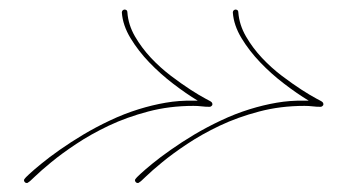

<svg xmlns="http://www.w3.org/2000/svg" viewBox="-20 -467 759 410"><path d="M274.1 -76.2Q271.5 -76.2 269.9 -78.1Q268.2 -80.1 268.2 -82Q268.2 -84 270.2 -85.9Q270.2 -86.6 279.6 -95.4Q289.1 -104.2 305.3 -117.5Q321.6 -130.9 344.7 -147.1Q367.8 -163.4 394.5 -179.4Q421.2 -195.3 451.5 -209.6Q481.8 -224 513 -233.7Q542.3 -242.8 571 -247.7Q599.6 -252.6 628.3 -252H639.3Q614.6 -266.9 586.9 -288.1Q559.2 -309.2 535.8 -333.7Q512.4 -358.1 495.8 -385.4Q479.2 -412.8 477.2 -440.1Q477.2 -445.3 482.4 -446.6Q488.9 -446.6 488.9 -440.8Q490.9 -414.1 505.2 -389.3Q519.5 -364.6 539.4 -343.4Q559.2 -322.3 582 -305Q604.8 -287.8 624 -275.4Q643.2 -263 655.6 -256.5Q668 -250 667.3 -250Q670.6 -248 670.6 -244.1Q670.6 -242.2 668.6 -240.6Q666.7 -238.9 664.7 -238.9Q655.6 -238.9 647.5 -239.9Q639.3 -240.9 630.2 -240.9Q578.8 -240.9 533.2 -228.8Q487.6 -216.8 449.2 -198.6Q410.8 -180.3 379.6 -159.5Q348.3 -138.7 326.2 -120.4Q304 -102.2 291.7 -90.2Q279.3 -78.1 278 -78.1Q276.7 -76.2 274.1 -76.2ZM37.1 -76.2Q34.5 -76.2 32.9 -78.1Q31.2 -80.1 31.2 -82Q31.2 -84 33.2 -85.9Q33.2 -86.6 42.6 -95.4Q52.1 -104.2 68.4 -117.5Q84.6 -130.9 107.7 -147.1Q130.9 -163.4 157.6 -179.4Q184.2 -195.3 214.5 -209.6Q244.8 -224 276 -233.7Q305.3 -242.8 334 -247.7Q362.6 -252.6 391.3 -252H402.3Q377.6 -266.9 349.9 -288.1Q322.3 -309.2 298.8 -333.7Q275.4 -358.1 258.8 -385.4Q242.2 -412.8 240.2 -440.1Q240.2 -445.3 245.4 -446.6Q252 -446.6 252 -440.8Q253.9 -414.1 268.2 -389.3Q282.6 -364.6 302.4 -343.4Q322.3 -322.3 345.1 -305Q367.8 -287.8 387 -275.4Q406.2 -263 418.6 -256.5Q431 -250 430.3 -250Q433.6 -248 433.6 -244.1Q433.6 -242.2 431.6 -240.6Q429.7 -238.9 427.7 -238.9Q418.6 -238.9 410.5 -239.9Q402.3 -240.9 393.2 -240.9Q341.8 -240.9 296.2 -228.8Q250.7 -216.8 212.2 -198.6Q173.8 -180.3 142.6 -159.5Q111.3 -138.7 89.2 -120.4Q67.1 -102.2 54.7 -90.2Q42.3 -78.1 41 -78.1Q39.7 -76.2 37.1 -76.2Z"/></svg>

Font: League Script
Style: League Script
Weight: 400
Foundry: Haley Fiege
Version: Version 1.001